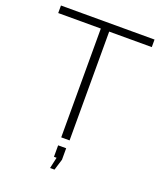

<svg xmlns="http://www.w3.org/2000/svg" viewBox="-161 -812 928 1101"><g transform="rotate(20 303.0 -261.5)"><path d="M589 -664H329V0H278V-664H18V-710H589ZM278 187 293 119H277V49H326V119L305 187Z"/></g></svg>

Font: Raleway-v4020 Light
Style: Regular
Weight: 300
Designer: Matt McInerney, Pablo Impallari, Rodrigo Fuenzalida
Foundry: Matt McInerney, Pablo Impallari, Rodrigo Fuenzalida
Version: Version 4.020;PS 004.020;hotconv 1.0.88;makeotf.lib2.5.64775